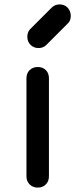

<svg xmlns="http://www.w3.org/2000/svg" viewBox="-20 -851 342 871"><path d="M151 0Q129 0 114.5 -14.5Q100 -29 100 -51V-496Q100 -519 114.5 -533Q129 -547 151 -547Q174 -547 188 -533Q202 -519 202 -496V-51Q202 -29 188 -14.5Q174 0 151 0ZM155 -633Q133 -633 118.5 -647.5Q104 -662 104 -684Q104 -705 116 -718L214 -816Q229 -831 250 -831Q273 -831 287 -816Q301 -801 301 -779Q301 -769 298 -760Q295 -751 287 -744L190 -647Q176 -633 155 -633Z"/></svg>

Font: Comfortaa
Style: Bold
Weight: 700
Designer: Johan Aakerlund
Foundry: Johan Aakerlund
Version: Version 3.104; ttfautohint (v1.8.1.43-b0c9)